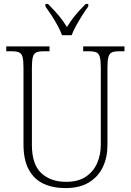

<svg xmlns="http://www.w3.org/2000/svg" viewBox="-20 -951 670 981"><path d="M315 10Q250 10 202 -12.5Q154 -35 127 -84.5Q100 -134 100 -214V-607Q100 -643 95 -660.5Q90 -678 77 -683.5Q64 -689 40 -689H12V-714H233V-689H203Q179 -689 166 -683.5Q153 -678 148 -660Q143 -642 143 -605V-210Q143 -112 190.5 -67Q238 -22 318 -22Q380 -22 419 -48.5Q458 -75 476.5 -118Q495 -161 495 -211V-606Q495 -642 490 -660Q485 -678 472 -683.5Q459 -689 435 -689H405V-714H616V-689H589Q565 -689 552 -683.5Q539 -678 534 -660Q529 -642 529 -605V-210Q529 -147 505.5 -97.5Q482 -48 434.5 -19Q387 10 315 10ZM297 -771Q289 -793 274.5 -820Q260 -847 243 -873Q226 -899 212 -918V-931H225Q257 -899 279 -873Q301 -847 322 -813Q343 -847 364.5 -873Q386 -899 418 -931H431V-918Q417 -899 400.5 -873Q384 -847 369 -820Q354 -793 346 -771Z"/></svg>

Font: Noto Serif SemiCondensed ExtraLight
Style: Regular
Weight: 200
Width: 4
Designer: Monotype Design Team
Foundry: Monotype Imaging Inc.
Version: Version 2.014